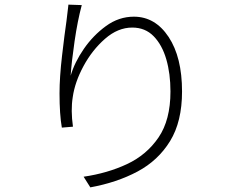

<svg xmlns="http://www.w3.org/2000/svg" viewBox="-20 -786 1040 829"><path d="M275 -766 333 -764Q315 -697 302 -608Q289 -519 285 -459Q302 -517 342 -575Q382 -633 437.5 -673.5Q493 -714 558 -714Q650 -714 708 -626.5Q766 -539 766 -391Q766 -261 714.5 -177Q663 -93 574 -45.5Q485 2 370 23L341 -23Q444 -38 528.5 -77.5Q613 -117 664.5 -192.5Q716 -268 716 -391Q716 -468 698 -530Q680 -592 643.5 -629.5Q607 -667 551 -667Q489 -667 433.5 -618.5Q378 -570 340.5 -500.5Q303 -431 294 -366Q285 -310 295 -239L247 -235Q237 -292 237 -383Q237 -452 248 -546.5Q259 -641 267 -695Q272 -733 275 -762Q275 -764 275 -766Z"/></svg>

Font: LXGW 975 Gothic SC 200W
Style: Regular
Weight: 200
Version: Version 2.01;February 25, 2021